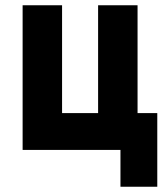

<svg xmlns="http://www.w3.org/2000/svg" viewBox="-20 -570 640 730"><path d="M578 140V-140H503V-550H353V-140H216V-550H66V0H438V140Z"/></svg>

Font: Tekne LDO ExtraBold
Style: Regular
Weight: 800
Monospace: yes
Designer: Alessio Laiso, Mario Rullo, Paolo Rosset
Foundry: Alessio Laiso
Version: Version 1.000;hotconv 1.0.109;makeotfexe 2.5.65596